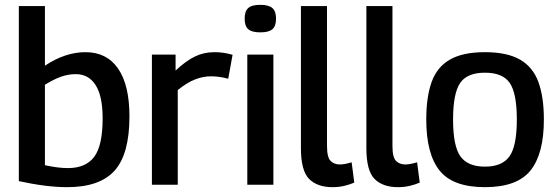

<svg xmlns="http://www.w3.org/2000/svg" viewBox="-20 -765 2306 795"><path d="M58 -15V-740H166V-493Q250 -549 334 -549Q422 -549 469 -481Q516 -413 516 -283Q516 -127 454.5 -58.5Q393 10 258 10Q173 10 58 -15ZM166 -81Q220 -69 261 -69Q335 -69 370 -115.5Q405 -162 405 -275Q405 -367 376 -412.5Q347 -458 294 -458Q263 -458 233 -447.5Q203 -437 166 -414Z M707 -539V-473Q750 -513 787 -531Q824 -549 868 -549Q907 -549 943 -538L925 -439Q888 -449 853 -449Q821 -449 787.5 -436Q754 -423 716 -392V0H609V-539Z M1058 -631Q1023 -631 1008 -644Q993 -657 993 -688Q993 -718 1007.5 -731.5Q1022 -745 1058 -745Q1093 -745 1108 -731.5Q1123 -718 1123 -688Q1123 -657 1108 -644Q1093 -631 1058 -631ZM1004 0V-539H1112V0Z M1334 -740V-161Q1334 -113 1349 -98.5Q1364 -84 1387 -84Q1407 -84 1436 -93L1447 -9Q1429 -1 1406 4.5Q1383 10 1357 10Q1294 10 1260 -24Q1226 -58 1226 -152V-740Z M1605 -740V-161Q1605 -113 1620 -98.5Q1635 -84 1658 -84Q1678 -84 1707 -93L1718 -9Q1700 -1 1677 4.5Q1654 10 1628 10Q1565 10 1531 -24Q1497 -58 1497 -152V-740Z M1745 -270Q1745 -363 1767 -425Q1789 -487 1842.5 -518Q1896 -549 1988 -549Q2080 -549 2133.5 -518Q2187 -487 2209.5 -425Q2232 -363 2232 -270Q2232 -128 2176.5 -59Q2121 10 1988 10Q1855 10 1800 -59Q1745 -128 1745 -270ZM1856 -270Q1856 -160 1886.5 -117.5Q1917 -75 1988 -75Q2059 -75 2089.5 -117.5Q2120 -160 2120 -270Q2120 -378 2091 -421Q2062 -464 1988 -464Q1914 -464 1885 -421Q1856 -378 1856 -270Z"/></svg>

Font: Georama Medium
Style: Regular
Weight: 500
Designer: Jean-Baptiste Levee
Foundry: Production Type
Version: Version 1.000